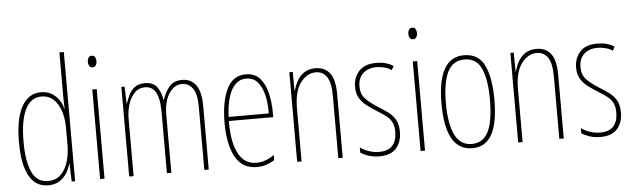

<svg xmlns="http://www.w3.org/2000/svg" viewBox="-48 -1030 3706 1125"><g transform="rotate(-5 1804.5 -468.0)"><path d="M195 -83Q121 -83 83.5 -151Q46 -219 46 -349Q46 -487 86 -558.5Q126 -630 199 -630Q237 -630 263.5 -613.5Q290 -597 306.5 -572Q323 -547 328 -522H330Q329 -541 328.5 -557.5Q328 -574 328 -590V-853H354V-93H334L330 -199H328Q322 -172 306 -145.5Q290 -119 263 -101Q236 -83 195 -83ZM197 -108Q260 -108 294 -164.5Q328 -221 328 -314V-408Q328 -496 294 -550.5Q260 -605 200 -605Q138 -605 105.5 -540Q73 -475 73 -349Q73 -235 102 -171.5Q131 -108 197 -108Z M515 -817Q529 -817 534.5 -806.5Q540 -796 540 -784Q540 -768 533 -758.5Q526 -749 514 -749Q501 -749 495 -759.5Q489 -770 489 -783Q489 -795 494.5 -806Q500 -817 515 -817ZM527 -620V-93H501V-620Z M1030 -630Q1081 -630 1110.5 -591Q1140 -552 1140 -467V-93H1114V-465Q1114 -542 1089.5 -574Q1065 -606 1029 -606Q980 -606 950 -558.5Q920 -511 920 -434V-93H894V-448Q894 -510 883 -544.5Q872 -579 853 -592.5Q834 -606 810 -606Q772 -606 747 -579.5Q722 -553 710 -513Q698 -473 698 -430V-93H672V-620H691L694 -521H696Q704 -544 716 -569.5Q728 -595 750.5 -612.5Q773 -630 810 -630Q861 -630 883.5 -597.5Q906 -565 911 -524H914Q929 -569 955 -599.5Q981 -630 1030 -630Z M1404 -630Q1457 -630 1487 -596Q1517 -562 1530 -508Q1543 -454 1543 -394V-366H1282Q1281 -241 1316.5 -174.5Q1352 -108 1423 -108Q1475 -108 1527 -145V-115Q1506 -101 1480 -92Q1454 -83 1423 -83Q1337 -83 1296.5 -156.5Q1256 -230 1256 -357Q1256 -481 1292 -555.5Q1328 -630 1404 -630ZM1404 -605Q1352 -605 1320 -552Q1288 -499 1283 -390H1519Q1520 -449 1508.5 -497.5Q1497 -546 1471.5 -575.5Q1446 -605 1404 -605Z M1814 -630Q1869 -630 1898.5 -591.5Q1928 -553 1928 -468V-93H1902V-458Q1902 -538 1878.5 -572Q1855 -606 1814 -606Q1762 -606 1724 -555.5Q1686 -505 1686 -404V-93H1660V-620H1680L1681 -508H1683Q1690 -538 1705.5 -566Q1721 -594 1747.5 -612Q1774 -630 1814 -630Z M2275 -216Q2275 -156 2242.5 -119.5Q2210 -83 2144 -83Q2107 -83 2078.5 -93Q2050 -103 2033 -114V-145Q2055 -129 2084 -119Q2113 -109 2144 -109Q2197 -109 2222.5 -137.5Q2248 -166 2248 -218Q2248 -253 2237 -274.5Q2226 -296 2205 -312.5Q2184 -329 2154 -347Q2120 -368 2093.5 -388.5Q2067 -409 2051.5 -435.5Q2036 -462 2036 -501Q2036 -554 2069 -592Q2102 -630 2172 -630Q2231 -630 2272 -603L2259 -580Q2243 -592 2219 -598.5Q2195 -605 2171 -605Q2122 -605 2092 -578Q2062 -551 2062 -500Q2062 -457 2086.5 -430Q2111 -403 2159 -373Q2192 -353 2218 -333.5Q2244 -314 2259.5 -287Q2275 -260 2275 -216Z M2400 -817Q2414 -817 2419.5 -806.5Q2425 -796 2425 -784Q2425 -768 2418 -758.5Q2411 -749 2399 -749Q2386 -749 2380 -759.5Q2374 -770 2374 -783Q2374 -795 2379.5 -806Q2385 -817 2400 -817ZM2412 -620V-93H2386V-620Z M2843 -357Q2843 -217 2805 -150Q2767 -83 2690 -83Q2532 -83 2532 -359Q2532 -493 2570.5 -561.5Q2609 -630 2688 -630Q2773 -630 2808 -557Q2843 -484 2843 -357ZM2558 -359Q2558 -236 2590 -172Q2622 -108 2689 -108Q2755 -108 2786 -169Q2817 -230 2817 -358Q2817 -473 2788.5 -539Q2760 -605 2688 -605Q2619 -605 2588.5 -541.5Q2558 -478 2558 -359Z M3114 -630Q3169 -630 3198.5 -591.5Q3228 -553 3228 -468V-93H3202V-458Q3202 -538 3178.5 -572Q3155 -606 3114 -606Q3062 -606 3024 -555.5Q2986 -505 2986 -404V-93H2960V-620H2980L2981 -508H2983Q2990 -538 3005.5 -566Q3021 -594 3047.5 -612Q3074 -630 3114 -630Z M3575 -216Q3575 -156 3542.5 -119.5Q3510 -83 3444 -83Q3407 -83 3378.5 -93Q3350 -103 3333 -114V-145Q3355 -129 3384 -119Q3413 -109 3444 -109Q3497 -109 3522.5 -137.5Q3548 -166 3548 -218Q3548 -253 3537 -274.5Q3526 -296 3505 -312.5Q3484 -329 3454 -347Q3420 -368 3393.5 -388.5Q3367 -409 3351.5 -435.5Q3336 -462 3336 -501Q3336 -554 3369 -592Q3402 -630 3472 -630Q3531 -630 3572 -603L3559 -580Q3543 -592 3519 -598.5Q3495 -605 3471 -605Q3422 -605 3392 -578Q3362 -551 3362 -500Q3362 -457 3386.5 -430Q3411 -403 3459 -373Q3492 -353 3518 -333.5Q3544 -314 3559.5 -287Q3575 -260 3575 -216Z"/></g></svg>

Font: Noto Sans Kannada UI ExtraCondensed Thin
Style: Regular
Weight: 100
Width: 2
Designer: Jelle Bosma - Monotype Design Team
Foundry: Monotype Imaging Inc.
Version: Version 2.005; ttfautohint (v1.8.4.7-5d5b)